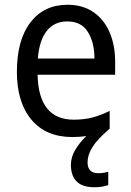

<svg xmlns="http://www.w3.org/2000/svg" viewBox="-20 -659 550 807"><path d="M348 23Q348 69 393 69Q407 69 417.5 67Q428 65 435 63V119Q423 123 409 125.5Q395 128 377 128Q326 128 302 103.5Q278 79 278 34Q278 0 298 -32Q318 -64 343 -87Q316 -83 284 -83Q173 -83 112 -156Q51 -229 51 -357Q51 -491 108 -565Q165 -639 264 -639Q327 -639 372 -608.5Q417 -578 440.5 -523.5Q464 -469 464 -399V-345H138Q142 -156 290 -156Q333 -156 368 -165Q403 -174 441 -193V-118Q388 -73 368 -40Q348 -7 348 23ZM263 -569Q208 -569 176.5 -529Q145 -489 139 -413H377Q377 -480 349.5 -524.5Q322 -569 263 -569Z"/></svg>

Font: Noto Sans Telugu UI SemiCondensed
Style: Regular
Weight: 400
Width: 4
Designer: Jelle Bosma - Monotype Design Team
Foundry: Monotype Imaging Inc.
Version: Version 2.005; ttfautohint (v1.8.4.7-5d5b)